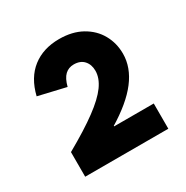

<svg xmlns="http://www.w3.org/2000/svg" viewBox="-99 -901 531 547"><g transform="rotate(-30 166.0 -627.5)"><path d="M208 -686.5Q208 -707 196.3 -720Q184.6 -732.9 163.1 -732.9Q146 -732.9 134.3 -721.9Q122.6 -710.9 116.2 -686L26.4 -707Q39.6 -761.2 75.2 -788.8Q110.8 -816.4 163.1 -816.4Q206.1 -816.4 237.1 -799.1Q268.1 -781.7 284.2 -752.9Q300.3 -724.1 300.3 -689.5Q300.3 -644.5 268.8 -603.3Q237.3 -562 171.9 -522.5L174.8 -528.3V-522.5H305.2V-439.5H31.7V-520.5Q95.7 -556.6 134 -585Q172.4 -613.3 190.2 -637.9Q208 -662.6 208 -686.5Z"/></g></svg>

Font: Wanted Sans Variable
Style: Regular
Weight: 400
Designer: Original Design by Kil Hyung-jin and Kang Hanbin, Wanted Lab, Inc; Hangeul from Source Han Sans by Jang Soo-young and Ka
Foundry: Wanted Lab, Inc.
Version: Version 1.003;Glyphs 3.2 (3227)